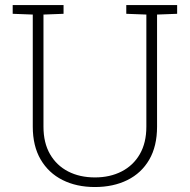

<svg xmlns="http://www.w3.org/2000/svg" viewBox="-20 -731 753 761"><path d="M356 10.3Q283.2 10.3 227.8 -17.6Q172.4 -45.4 141.1 -98.9Q109.9 -152.3 109.9 -229V-673.3L30.3 -676.3V-710.9H231.9V-676.3L152.3 -673.3V-229Q152.3 -165 178.2 -120.1Q204.1 -75.2 250 -51.5Q295.9 -27.8 356.4 -27.8Q416 -27.8 462.2 -51.5Q508.3 -75.2 534.2 -120.1Q560.1 -165 560.1 -229V-673.3L480.5 -676.3V-710.9H682.1V-676.3L602.5 -673.3V-229Q602.5 -151.4 571.5 -98.1Q540.5 -44.9 484.9 -17.3Q429.2 10.3 356 10.3Z"/></svg>

Font: Roboto Slab ExtraLight
Style: Regular
Weight: 250
Designer: Google
Version: Version 2.000; ttfautohint (v1.8.1.43-b0c9)